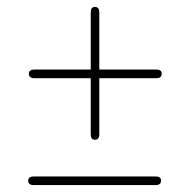

<svg xmlns="http://www.w3.org/2000/svg" viewBox="-20 -634 548 555"><path d="M63.5 -421Q63.5 -433 80 -433H432Q447.5 -433 447.5 -421Q447.5 -408 432 -408H79.5Q63.5 -408 63.5 -421ZM254.2 -230Q242.3 -230 242.3 -246.5V-598.5Q242.3 -614 254.2 -614Q267 -614 267 -598.5V-246Q267 -230 254.2 -230ZM61.5 -112Q61.5 -124 78 -124H430Q445.5 -124 445.5 -112Q445.5 -99 430 -99H77.5Q61.5 -99 61.5 -112Z"/></svg>

Font: Fraunces 72pt S050 Thin
Style: Regular
Weight: 100
Version: Version 1.000; ttfautohint (v1.8.3)